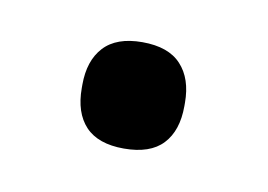

<svg xmlns="http://www.w3.org/2000/svg" viewBox="-30 -353 246 176"><g transform="rotate(10 92.5 -265.5)"><path d="M92 -216Q68 -216 56.2 -228.5Q44.5 -241 44.5 -264V-267Q44.5 -289.5 56.2 -302.2Q68 -315 92 -315Q116.5 -315 128.2 -302.2Q140 -289.5 140 -267V-264Q140 -241 128.2 -228.5Q116.5 -216 92 -216Z"/></g></svg>

Font: Anek Gujarati
Style: Regular
Weight: 400
Designer: Mrunmayee Ghaisas (Gujarati), Yesha Goshar (Latin)
Foundry: Ek Type
Version: Version 1.003